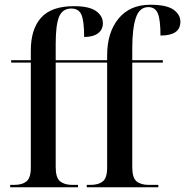

<svg xmlns="http://www.w3.org/2000/svg" viewBox="-20 -790 781 810"><path d="M23 0V-10H40Q73 -10 91.5 -24.5Q110 -39 110 -83V-526H27V-536H110V-577Q110 -667 153.5 -715.5Q197 -764 292 -764Q356 -764 385 -743.5Q414 -723 414 -692Q414 -665 393.5 -649.5Q373 -634 335 -634Q335 -702 323.5 -728Q312 -754 281 -754Q244 -754 229.5 -720Q215 -686 215 -606V-536H432V-556Q432 -653 480 -711.5Q528 -770 614 -770Q682 -770 711.5 -749.5Q741 -729 741 -698Q741 -640 657 -640Q657 -706 646 -733Q635 -760 606 -760Q568 -760 553 -714.5Q538 -669 538 -586V-536H667V-526H538V-85Q538 -40 556 -25Q574 -10 608 -10H648V0H346V-10H362Q395 -10 413.5 -24.5Q432 -39 432 -83V-526H215V-85Q215 -40 233.5 -25Q252 -10 285 -10H309V0Z"/></svg>

Font: Noto Serif Display SemiCondensed Medium
Style: Regular
Weight: 500
Width: 4
Designer: Monotype Design Team
Foundry: Monotype Imaging Inc.
Version: Version 2.009